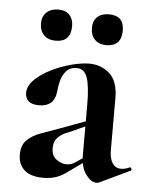

<svg xmlns="http://www.w3.org/2000/svg" viewBox="-46 -610 517 657"><g transform="rotate(5 212.5 -281.5)"><path d="M319 6Q315 8 309 8Q291 8 273 -16Q255 -40 255 -85V-255Q255 -318 245 -347.5Q235 -377 209 -377Q184 -377 171.5 -361.5Q159 -346 154.5 -327Q150 -308 149 -295Q146 -264 131 -251.5Q116 -239 91 -239Q65 -239 54 -250Q43 -261 43 -277Q43 -301 64.5 -322.5Q86 -344 119 -360.5Q152 -377 187.5 -386.5Q223 -396 250 -396Q291 -396 320 -370Q349 -344 349 -285V-108Q349 -79 359.5 -63Q370 -47 389 -47Q403 -47 418 -54Q422 -56 424.5 -50.5Q427 -45 422 -43ZM127 7Q83 7 61.5 -12.5Q40 -32 40 -65Q40 -98 58 -115.5Q76 -133 105 -143.5Q134 -154 165 -165L265 -202L269 -187L212 -161Q204 -158 189 -151.5Q174 -145 162 -132.5Q150 -120 150 -97Q150 -71 167 -58.5Q184 -46 201 -46Q209 -46 216.5 -48Q224 -50 234 -57L284 -91L285 -75L215 -25Q193 -8 173 -0.5Q153 7 127 7ZM128 -464Q103 -464 88 -478.5Q73 -493 73 -519Q73 -543 88 -557Q103 -571 128 -571Q153 -571 166.5 -557Q180 -543 180 -519Q180 -464 128 -464ZM302 -464Q277 -464 262.5 -478.5Q248 -493 248 -519Q248 -543 262.5 -556.5Q277 -570 302 -570Q354 -570 354 -519Q354 -464 302 -464Z"/></g></svg>

Font: Cormorant Garamond Light
Style: Bold
Weight: 700
Version: Version 4.001